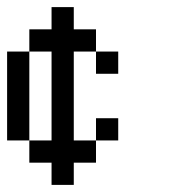

<svg xmlns="http://www.w3.org/2000/svg" viewBox="-20 -645 478 540"><path d="M187.5 -625H125V-562.5H62.5V-500H125V-250H62.5V-187.5H125V-125H187.5V-187.5H250V-250H187.5V-500H250V-562.5H187.5ZM62.5 -250V-500H0V-250ZM312.5 -500H250V-437.5H312.5ZM250 -312.5V-250H312.5V-312.5Z"/></svg>

Font: Chicago Kare
Style: Regular
Weight: 400
Designer: Duane King
Version: Version 1.001;hotconv 1.0.109;makeotfexe 2.5.65596